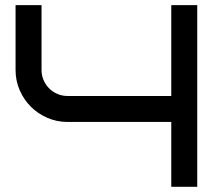

<svg xmlns="http://www.w3.org/2000/svg" viewBox="-20 -720 864 740"><path d="M40 -700.2H140.1V-450.2Q140.1 -429.7 147.9 -411.4Q155.8 -393.1 169.4 -379.4Q183.1 -365.7 201.4 -357.9Q219.7 -350.1 240.2 -350.1H640.1V-700.2H740.2V0H640.1V-250H240.2Q198.7 -250 162.4 -265.9Q126 -281.7 98.9 -308.8Q71.8 -335.9 55.9 -372.3Q40 -408.7 40 -450.2Z"/></svg>

Font: Bruno Ace
Style: Regular
Weight: 400
Designer: Astigmatic (AOETI)
Foundry: Astigmatic (AOETI)
Version: Version 1.000